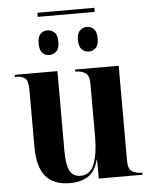

<svg xmlns="http://www.w3.org/2000/svg" viewBox="-57 -873 737 930"><g transform="rotate(-5 311.5 -408.0)"><path d="M160 -806V-826H437V-806ZM200 -617Q181 -617 167 -630.5Q153 -644 153 -677Q153 -710 167 -723.5Q181 -737 200 -737Q219 -737 234 -723.5Q249 -710 249 -677Q249 -644 234 -630.5Q219 -617 200 -617ZM393 -617Q374 -617 359 -630.5Q344 -644 344 -677Q344 -710 359 -723.5Q374 -737 393 -737Q411 -737 425.5 -723.5Q440 -710 440 -677Q440 -644 425.5 -630.5Q411 -617 393 -617ZM248 10Q168 10 128.5 -35.5Q89 -81 89 -183V-455Q89 -500 74.5 -513Q60 -526 27 -526H24V-536H232V-146Q232 -81 247.5 -51Q263 -21 300 -21Q347 -21 366.5 -71Q386 -121 386 -203V-459Q386 -502 366.5 -514Q347 -526 322 -526H318V-536H530V-74Q530 -33 550 -21.5Q570 -10 595 -10H599V0H386V-92H384Q369 -33 332 -11.5Q295 10 248 10Z"/></g></svg>

Font: Noto Serif Display SemiCondensed
Style: Bold
Weight: 700
Width: 4
Designer: Monotype Design Team
Foundry: Monotype Imaging Inc.
Version: Version 2.009